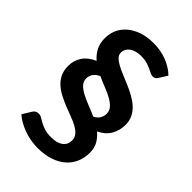

<svg xmlns="http://www.w3.org/2000/svg" viewBox="-234 -821 972 972"><g transform="rotate(45 252.0 -334.5)"><path d="M153.5 -362.5Q153.5 -341.5 168 -326.2Q182.5 -311 205.8 -298.8Q229 -286.5 258 -275.2Q287 -264 315.5 -251Q335.5 -261 344.5 -276.2Q353.5 -291.5 353.5 -309.5Q353.5 -331.5 339.5 -346.8Q325.5 -362 303 -374.5Q280.5 -387 252.2 -398Q224 -409 196 -422Q173.5 -410.5 163.5 -396Q153.5 -381.5 153.5 -362.5ZM410 -622.5Q401.5 -607.5 385.5 -607.5Q376.5 -607.5 366.2 -612.5Q356 -617.5 342.5 -623.8Q329 -630 311.8 -635Q294.5 -640 271 -640Q250 -640 234 -635.2Q218 -630.5 207.2 -622.2Q196.5 -614 190.8 -603Q185 -592 185 -579.5Q185 -563.5 196.8 -551.5Q208.5 -539.5 228 -528.8Q247.5 -518 272.2 -508Q297 -498 323 -486.8Q349 -475.5 373.8 -462Q398.5 -448.5 418 -431Q437.5 -413.5 449.2 -390.5Q461 -367.5 461 -337.5Q461 -297 442.2 -264.2Q423.5 -231.5 382 -211.5Q404.5 -193 418.8 -168.8Q433 -144.5 433 -110Q433 -73 419.8 -41.8Q406.5 -10.5 380.5 12.2Q354.5 35 316.2 47.8Q278 60.5 228 60.5Q201.5 60.5 176.2 55.8Q151 51 127.8 42.5Q104.5 34 84.8 22.5Q65 11 50 -2.5L79 -49.5Q84 -58 91.5 -62.5Q99 -67 110.5 -67Q122 -67 132.2 -60.5Q142.5 -54 156.5 -46.5Q170.5 -39 190 -32.5Q209.5 -26 239 -26Q280 -26 302.8 -43Q325.5 -60 325.5 -90Q325.5 -110 313.5 -124.5Q301.5 -139 281.5 -150.2Q261.5 -161.5 236.2 -170.8Q211 -180 184.8 -190.5Q158.5 -201 133.2 -213.8Q108 -226.5 88 -244Q68 -261.5 56 -285.5Q44 -309.5 44 -342.5Q44 -382.5 64.8 -413.5Q85.5 -444.5 128 -463Q105 -482.5 90.5 -509.2Q76 -536 76 -574Q76 -605.5 88.2 -633.8Q100.5 -662 125 -683.5Q149.5 -705 185.5 -717.8Q221.5 -730.5 269 -730.5Q322 -730.5 365.8 -713Q409.5 -695.5 438 -667Z"/></g></svg>

Font: LatoLatin
Style: Bold
Weight: 700
Designer: Lukasz Dziedzic with Adam Twardoch and Botio Nikoltchev
Foundry: tyPoland Lukasz Dziedzic
Version: Version 2.015; 2015-08-06; http://www.latofonts.com/